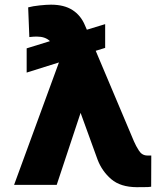

<svg xmlns="http://www.w3.org/2000/svg" viewBox="-20 -775 693 805"><path d="M193.8 -755.4Q249 -755.4 283.9 -732.9Q318.8 -710.4 335.9 -669.4L344.2 -650.4L420.9 -673.8V-574.2L381.3 -562L541.5 -182.6Q549.8 -163.1 562.7 -143.1Q575.7 -123 597.7 -123H614.3L613.8 7.8Q602.1 9.8 586.9 9.5Q571.8 9.3 553.2 9.8Q484.9 9.3 446.3 -23.9Q407.7 -57.1 389.2 -105.5L317.9 -301.8L217.8 0H39.1L227.1 -513.2L91.8 -470.7V-572.3L189.5 -602.5Q169.9 -621.6 134.8 -621.6Q128.4 -621.6 121.1 -621.3Q113.8 -621.1 103 -619.6L98.1 -744.1Q118.2 -749.5 146.7 -752.4Q175.3 -755.4 193.8 -755.4Z"/></svg>

Font: Inter Tight ExtraBold
Style: Regular
Weight: 800
Designer: Rasmus Andersson
Foundry: rsms
Version: Version 3.004; ttfautohint (v1.8.4.7-5d5b)